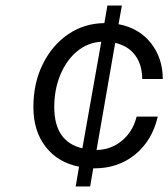

<svg xmlns="http://www.w3.org/2000/svg" viewBox="-20 -670 605 690"><path d="M100 -285Q100 -371 133.5 -439Q167 -507 224.5 -546.5Q282 -586 355 -587L366 -650H418L406 -583Q480 -569 522.5 -515Q565 -461 565 -386H491Q491 -437 466 -471Q441 -505 394 -516L327 -131Q380 -132 419 -165Q458 -198 471 -251H547Q527 -165 466 -115Q405 -65 319 -65H315L304 0H252L264 -71Q188 -86 144 -142.5Q100 -199 100 -285ZM175 -285Q175 -161 276 -137L344 -520Q295 -517 257 -485.5Q219 -454 197 -401.5Q175 -349 175 -285Z"/></svg>

Font: Overused Grotesk
Style: Italic
Weight: 400
Italic angle: -10°
Version: Version 0.003